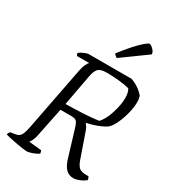

<svg xmlns="http://www.w3.org/2000/svg" viewBox="-230 -1059 1046 1173"><g transform="rotate(30 292.5 -472.5)"><path d="M147 0Q139 0 118 -3Q97 -6 71.5 -11Q46 -16 24.5 -20.5Q3 -25 -7 -29Q-4 -43 6 -51L33 -55Q50 -57 61 -63.5Q72 -70 80 -88Q88 -106 95 -143L180 -582Q186 -614 195.5 -633.5Q205 -653 211 -658H125Q123 -660 121 -665Q119 -670 119 -676Q125 -682 137.5 -688.5Q150 -695 162.5 -699.5Q175 -704 181 -704H482Q510 -696 536.5 -677.5Q563 -659 579 -639Q581 -630 583 -620.5Q585 -611 585 -598Q585 -562 574 -518Q563 -474 545.5 -436.5Q528 -399 508 -382Q494 -372 471.5 -362Q449 -352 424 -344Q399 -336 378 -332V-328Q384 -320 389.5 -312Q395 -304 401 -286L457 -125Q469 -88 484.5 -72.5Q500 -57 536 -57H553Q556 -53 558.5 -47Q561 -41 561 -34Q543 -19 519 -9.5Q495 0 479 0Q445 0 423 -23.5Q401 -47 386 -103L332 -280Q326 -300 317 -311Q308 -322 285 -323H202L161 -122Q157 -98 148.5 -81.5Q140 -65 134 -59L223 -50Q225 -47 227 -40.5Q229 -34 229 -29Q211 -17 187.5 -8.5Q164 0 147 0ZM211 -369Q270 -370 331.5 -373Q393 -376 441 -383Q461 -404 476 -438Q491 -472 500 -511Q509 -550 509 -585Q509 -622 495 -644Q466 -652 421.5 -656.5Q377 -661 335 -661Q288 -661 272.5 -641.5Q257 -622 251 -585ZM342 -769Q336 -772 328 -778.5Q320 -785 320 -789Q356 -836 387.5 -871Q419 -906 442 -925.5Q465 -945 472 -945Q478 -945 488.5 -937.5Q499 -930 507.5 -918.5Q516 -907 516 -895Z"/></g></svg>

Font: Texturina 72pt 72pt Light
Style: Italic
Weight: 300
Italic angle: -11°
Designer: Guillermo Torres Carreño
Foundry: Omnibus-Type
Version: Version 1.002; ttfautohint (v1.8.3)